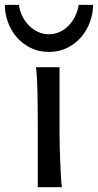

<svg xmlns="http://www.w3.org/2000/svg" viewBox="-64 -777 406 797"><path d="M183.1 -231.9Q183.1 -208.5 183.8 -176.5Q184.6 -144.5 185.8 -111.8Q187 -79.1 188.7 -49.3Q190.4 -19.5 192.9 0H92.8V-258.8Q92.8 -294.4 92.5 -329.1Q92.3 -363.8 91.6 -394.8Q90.8 -425.8 89.4 -452.4Q87.9 -479 85.4 -498H183.1ZM322.3 -756.8Q322.3 -721.2 309.6 -686.3Q296.9 -651.4 273.2 -623.5Q249.5 -595.7 215.6 -578.6Q181.6 -561.5 139.2 -561.5Q96.2 -561.5 62.3 -578.6Q28.3 -595.7 4.6 -623.5Q-19 -651.4 -31.5 -686.3Q-43.9 -721.2 -43.9 -756.8H14.6Q17.6 -731.9 28.6 -710Q39.6 -688 56.2 -671.1Q72.8 -654.3 94 -644.5Q115.2 -634.8 139.2 -634.8Q163.1 -634.8 184.1 -644.5Q205.1 -654.3 221.2 -671.1Q237.3 -688 248 -710Q258.8 -731.9 262.7 -756.8Z"/></svg>

Font: Andika New Basic
Style: Regular
Weight: 400
Designer: Victor Gaultney, Annie Olsen, Julie Remington, Don Collingsworth, Eric Hays
Foundry: SIL International
Version: Version 5.500; ttfautohint (v1.8.3)